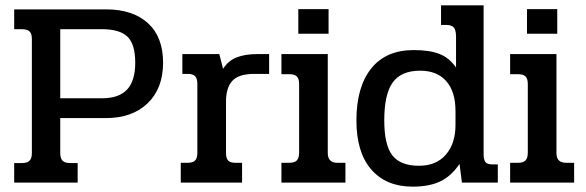

<svg xmlns="http://www.w3.org/2000/svg" viewBox="-20 -682 2187 717"><path d="M33 -73H60Q82 -73 90.5 -82Q99 -91 99 -110V-537Q99 -556 90.5 -564.5Q82 -573 60 -573H33V-647H376Q476 -647 532.5 -595.5Q589 -544 589 -448Q589 -352 531.5 -296.5Q474 -241 375 -241H205V-110Q205 -91 213.5 -82Q222 -73 244 -73H270V0H33ZM361 -315Q424 -315 454.5 -347.5Q485 -380 485 -448Q485 -517 456 -545Q427 -573 361 -573H205V-315Z M655 -74H680Q700 -74 708.5 -82.5Q717 -91 717 -111V-369Q717 -388 709 -397Q701 -406 682 -406H661V-480H799L813 -425Q833 -456 864.5 -468Q896 -480 939 -480H985V-406H929Q872 -406 848 -380.5Q824 -355 824 -302V-111Q824 -91 832 -82.5Q840 -74 859 -74H884V0H655Z M1094 -648H1207V-556H1094ZM1031 -74H1060Q1080 -74 1088.5 -83Q1097 -92 1097 -112V-369Q1097 -388 1088.5 -396.5Q1080 -405 1060 -405H1031V-480H1204V-111Q1204 -92 1213 -83Q1222 -74 1241 -74H1270V0H1031Z M1311 -232Q1311 -357 1366 -426Q1421 -495 1525 -495Q1586 -495 1622.5 -480Q1659 -465 1683 -430V-545Q1683 -569 1675 -579Q1667 -589 1644 -589H1627V-662H1786V-107Q1786 -85 1793 -76.5Q1800 -68 1819 -68H1839V0H1705L1696 -70Q1666 -25 1625 -5Q1584 15 1521 15Q1422 15 1366.5 -49Q1311 -113 1311 -232ZM1681 -216V-267Q1681 -340 1646.5 -379Q1612 -418 1549 -418Q1478 -418 1446.5 -374Q1415 -330 1415 -233Q1415 -141 1445 -102Q1475 -63 1545 -63Q1609 -63 1645 -104.5Q1681 -146 1681 -216Z M1948 -648H2061V-556H1948ZM1885 -74H1914Q1934 -74 1942.5 -83Q1951 -92 1951 -112V-369Q1951 -388 1942.5 -396.5Q1934 -405 1914 -405H1885V-480H2058V-111Q2058 -92 2067 -83Q2076 -74 2095 -74H2124V0H1885Z"/></svg>

Font: Pridi
Style: Regular
Weight: 400
Designer: Katatrad Team
Foundry: CadsonDemak
Version: Version 1.001